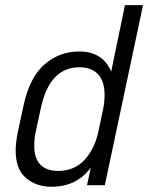

<svg xmlns="http://www.w3.org/2000/svg" viewBox="-20 -710 568 736"><path d="M40 -133.8Q40 -160.2 47.9 -202.1L70.3 -305.7Q93.8 -414.1 150.4 -462.9Q208 -512.7 283.2 -512.7Q374 -512.7 406.2 -435.5L459 -690.4H528.3L381.8 0H313.5L328.1 -67.4Q273.4 5.9 177.7 5.9Q118.2 5.9 79.1 -28.3Q40 -61.5 40 -133.8ZM357.4 -207 376 -294.9Q380.9 -321.3 380.9 -345.7Q380.9 -396.5 357.4 -423.8Q332 -452.1 284.2 -452.1Q171.9 -452.1 137.7 -300.8L117.2 -206.1Q111.3 -181.6 111.3 -150.4Q111.3 -56.6 202.1 -54.7Q264.6 -54.7 303.7 -96.7Q342.8 -138.7 357.4 -207Z"/></svg>

Font: Dinish
Style: Italic
Weight: 400
Italic angle: -12°
Designer: Bert Driehuis
Foundry: Playbeing
Version: Version 3.002; git-62d0f29-release